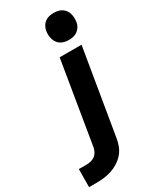

<svg xmlns="http://www.w3.org/2000/svg" viewBox="-364 -827 907 1110"><g transform="rotate(-30 89.5 -272.5)"><path d="M-71 215H-121L-120 95H-70Q-56 95 -41.5 92Q-27 89 -14.5 80.5Q-2 72 5.5 58.5Q13 45 16 31L107 -520H253L158 50Q154 75 144.5 99.5Q135 124 117.5 144Q100 164 77 178.5Q54 193 29 201Q4 209 -21 212Q-46 215 -71 215ZM205 -580Q191 -580 177 -583Q163 -586 151 -593.5Q139 -601 131.5 -611.5Q124 -622 119.5 -635.5Q115 -649 114.5 -663Q114 -677 116 -692Q119 -707 126.5 -720.5Q134 -734 146.5 -743.5Q159 -753 174.5 -756.5Q190 -760 205 -760Q219 -760 233 -757Q247 -754 258.5 -746.5Q270 -739 278 -728.5Q286 -718 290 -704.5Q294 -691 294.5 -677Q295 -663 293 -648Q291 -633 283 -619.5Q275 -606 262.5 -596.5Q250 -587 235 -583.5Q220 -580 205 -580Z"/></g></svg>

Font: Iosevka Aile Heavy
Style: Italic
Weight: 900
Italic angle: -9°
Designer: Belleve Invis
Foundry: Belleve Invis
Version: Version 31.1.0; ttfautohint (v1.8.4)